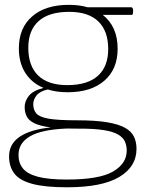

<svg xmlns="http://www.w3.org/2000/svg" viewBox="-20 -542 599 794"><path d="M259.5 -160.5Q214 -160.5 177.5 -172Q144.5 -164.5 131 -147.2Q117.5 -130 117.5 -111.5Q117.5 -87.5 130.2 -72.8Q143 -58 181.5 -51.2Q220 -44.5 297.5 -44.5Q375.5 -44.5 424 -36.2Q472.5 -28 498.8 -12.5Q525 3 534.8 24.8Q544.5 46.5 544.5 73.5Q544.5 147.5 473 190Q401.5 232.5 257 232.5Q164.5 232.5 112.2 218Q60 203.5 38.8 175Q17.5 146.5 17.5 104.5Q17.5 53.5 61.5 23.5Q105.5 -6.5 190 -15Q144.5 -21 121.2 -32.8Q98 -44.5 90 -61.5Q82 -78.5 82 -99.5Q82 -123.5 99 -145.2Q116 -167 160 -178.5Q111 -199 84.5 -240.8Q58 -282.5 58 -342Q58 -426.5 113 -474.2Q168 -522 265 -522Q307 -522 342 -512H522.5Q530.5 -512 530.5 -497Q530.5 -480.5 525.5 -480.5H405Q466.5 -432 466.5 -340.5Q466.5 -256 411.5 -208.2Q356.5 -160.5 259.5 -160.5ZM258.5 -190Q342 -190 384.8 -228.5Q427.5 -267 427.5 -339Q427.5 -413.5 386.8 -453.2Q346 -493 266 -493Q182.5 -493 139.8 -454.8Q97 -416.5 97 -344.5Q97 -269.5 137.8 -229.8Q178.5 -190 258.5 -190ZM56.5 99Q56.5 131.5 74.5 154.2Q92.5 177 136.2 188.8Q180 200.5 256 200.5Q390.5 200.5 447.2 167.5Q504 134.5 504 81Q504 61 497 44.2Q490 27.5 469.5 15Q449 2.5 408.8 -4Q368.5 -10.5 302 -10Q277 -10 255.5 -10.5Q151 -6 103.8 21.8Q56.5 49.5 56.5 99Z"/></svg>

Font: Newsreader Caption ExtraLight
Style: Regular
Weight: 275
Designer: Hugues Gentile
Foundry: Production Type
Version: Version 1.001